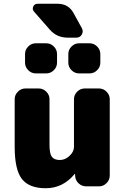

<svg xmlns="http://www.w3.org/2000/svg" viewBox="-20 -990 666 1020"><path d="M170 -760H226Q249 -760 266 -743Q283 -726 283 -703V-657Q283 -634 266 -617Q249 -600 226 -600H170Q147 -600 130 -617Q113 -634 113 -657V-703Q113 -726 130 -743Q147 -760 170 -760ZM400 -600Q377 -600 360 -617Q343 -634 343 -657V-703Q343 -726 360 -743Q377 -760 400 -760H456Q479 -760 496 -743Q513 -726 513 -703V-657Q513 -634 496 -617Q479 -600 456 -600ZM386 -790H340Q282 -790 245 -832L161 -928Q150 -940 156.5 -955Q163 -970 180 -970H286Q344 -970 371 -920L415 -840Q424 -823 414.5 -806.5Q405 -790 386 -790ZM506 -520Q529 -520 546 -503Q563 -486 563 -463V-57Q563 -34 546 -17Q529 0 506 0H438Q414 0 397 -16.5Q380 -33 379 -57V-65Q379 -66 378 -66Q376 -66 376 -65Q314 10 223 10Q135 10 96.5 -39Q58 -88 58 -210V-463Q58 -486 75 -503Q92 -520 115 -520H186Q209 -520 226 -503Q243 -486 243 -463V-220Q243 -174 255.5 -157Q268 -140 298 -140Q326 -140 349.5 -162Q373 -184 373 -210V-463Q373 -486 390 -503Q407 -520 430 -520Z"/></svg>

Font: Rounded Mplus 1c Black
Style: Regular
Weight: 900
Version: Version 1.059.20150529